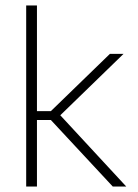

<svg xmlns="http://www.w3.org/2000/svg" viewBox="-20 -684 507 704"><path d="M393.5 0 166.5 -244H108.5V-276.5H166.5L383 -486.5H433L194 -254.5V-269L443 0ZM76 0V-664H115.5V0Z"/></svg>

Font: Anek Telugu Medium ExtraLight
Style: Regular
Weight: 250
Version: Version 1.003